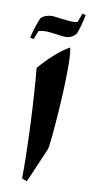

<svg xmlns="http://www.w3.org/2000/svg" viewBox="-96 -782 394 819"><g transform="rotate(10 101.0 -372.5)"><path d="M61 -8Q62 -104 56 -240.5Q50 -377 40 -483Q68 -517 103 -548Q138 -579 166 -594Q172 -572 172 -507Q172 -418 163 -295.5Q154 -173 148 -151L83 0ZM-10 -606Q5 -664 19 -695Q28 -704 41 -708.5Q54 -713 67 -713Q74 -713 102 -709Q145 -704 156 -704Q169 -704 178 -707L192 -745L207 -742Q198 -695 184 -658Q176 -647 163.5 -641Q151 -635 137 -635Q128 -635 102 -639Q64 -644 53 -644Q37 -644 21 -640L6 -602Z"/></g></svg>

Font: Rakkas
Style: Regular
Weight: 400
Designer: Zeynep Akay
Foundry: Zeynep Akay
Version: Version 2.000